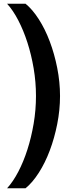

<svg xmlns="http://www.w3.org/2000/svg" viewBox="-20 -758 390 1030"><path d="M302 -243Q302 -168 287 -92.5Q272 -17 247 49.5Q222 116 188 169Q154 222 117 252H18Q50 217 78 163.5Q106 110 127 44.5Q148 -21 160.5 -94.5Q173 -168 173 -243Q173 -318 160.5 -391.5Q148 -465 127 -530Q106 -595 78 -649Q50 -703 18 -738H117Q154 -708 188 -655Q222 -602 247 -535.5Q272 -469 287 -393.5Q302 -318 302 -243Z"/></svg>

Font: Celebes
Style: Bold
Weight: 700
Designer: Anugrah Pasau
Foundry: Lafontype
Version: Version 1.000; ttfautohint (v1.8.4)